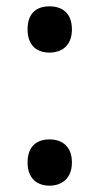

<svg xmlns="http://www.w3.org/2000/svg" viewBox="-20 -572 314 606"><path d="M67 -479C67 -427 98 -406 136 -406C174 -406 207 -427 207 -479C207 -533 174 -552 136 -552C98 -552 67 -533 67 -479ZM67 -59C67 -8 98 14 136 14C174 14 207 -8 207 -59C207 -112 174 -132 136 -132C98 -132 67 -112 67 -59Z"/></svg>

Font: Noto Sans Balinese Medium
Style: Regular
Weight: 500
Designer: Aditya Bayu, David Williams
Foundry: David Williams
Version: Version 2.005